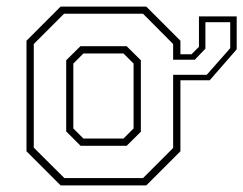

<svg xmlns="http://www.w3.org/2000/svg" viewBox="-20 -560 735 580"><path d="M581 -510.5H695V-411L613.5 -317.5H525V-103L422 0H163L60 -103V-437L163 -540H422L525 -437V-396H558.5L581 -418.5ZM174.5 -22H412L503 -113V-334H604.5L675.5 -414.5V-493H600.5V-413L568.5 -379.5H503V-427L412 -518.5H173.5L82 -427V-114ZM223.5 -119.5 180 -163V-378L223 -420.5H362.5L405.5 -378V-162L362.5 -119.5ZM232 -141.5H353L383.5 -172V-368L353 -398.5H232L201.5 -368V-172Z"/></svg>

Font: Tourney Expanded ExtraLight
Style: Regular
Weight: 200
Width: 7
Designer: Tyler Finck
Foundry: Etcetera Type Co
Version: Version 1.010; ttfautohint (v1.8.3)